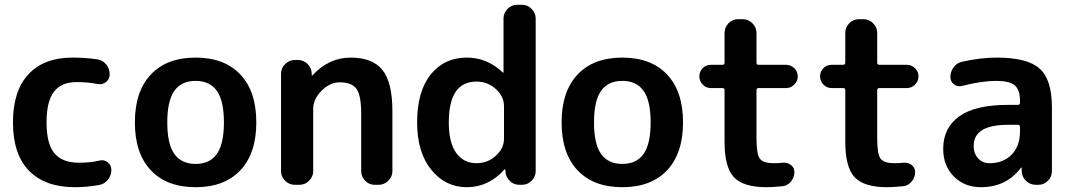

<svg xmlns="http://www.w3.org/2000/svg" viewBox="-20 -770 4467 800"><path d="M292 10Q168 10 101 -58.5Q34 -127 34 -260Q34 -391 98.5 -460.5Q163 -530 282 -530Q335 -530 384 -523Q407 -520 422 -502Q437 -484 437 -460Q437 -440 421.5 -428Q406 -416 386 -420Q347 -428 299 -428Q236 -428 205 -388Q174 -348 174 -260Q174 -170 207 -131Q240 -92 309 -92Q358 -92 394 -101Q413 -106 428.5 -94Q444 -82 444 -63Q444 -39 429.5 -21Q415 -3 392 1Q341 10 292 10Z M883.5 -391.5Q854 -433 795 -433Q736 -433 706.5 -391.5Q677 -350 677 -260Q677 -170 706.5 -128.5Q736 -87 795 -87Q854 -87 883.5 -128.5Q913 -170 913 -260Q913 -350 883.5 -391.5ZM981.5 -60.5Q915 10 795 10Q675 10 608.5 -60.5Q542 -131 542 -260Q542 -389 608.5 -459.5Q675 -530 795 -530Q915 -530 981.5 -459.5Q1048 -389 1048 -260Q1048 -131 981.5 -60.5Z M1208 0Q1185 0 1168 -17Q1151 -34 1151 -57V-463Q1151 -486 1168 -503Q1185 -520 1208 -520H1221Q1245 -520 1261.5 -503.5Q1278 -487 1279 -463V-456Q1279 -455 1280 -455Q1281 -455 1282 -456Q1350 -530 1441 -530Q1532 -530 1573.5 -478.5Q1615 -427 1615 -307V-57Q1615 -34 1598 -17Q1581 0 1558 0H1541Q1518 0 1501.5 -17Q1485 -34 1485 -57V-297Q1485 -372 1465.5 -399.5Q1446 -427 1396 -427Q1355 -427 1320 -392Q1285 -357 1285 -317V-57Q1285 -34 1268 -17Q1251 0 1228 0Z M1965 -430Q1850 -430 1850 -260Q1850 -175 1881 -132.5Q1912 -90 1965 -90Q2012 -90 2046 -121Q2080 -152 2080 -192V-328Q2080 -368 2046 -399Q2012 -430 1965 -430ZM1925 10Q1836 10 1777 -62.5Q1718 -135 1718 -260Q1718 -389 1774.5 -459.5Q1831 -530 1925 -530Q2010 -530 2075 -468Q2076 -467 2077 -467Q2078 -467 2078 -468V-693Q2078 -716 2095 -733Q2112 -750 2135 -750H2155Q2178 -750 2195 -733Q2212 -716 2212 -693V-57Q2212 -34 2195 -17Q2178 0 2155 0H2144Q2120 0 2103.5 -16.5Q2087 -33 2086 -57L2085 -64Q2085 -65 2084 -65Q2083 -65 2082 -64Q2016 10 1925 10Z M2661.5 -391.5Q2632 -433 2573 -433Q2514 -433 2484.5 -391.5Q2455 -350 2455 -260Q2455 -170 2484.5 -128.5Q2514 -87 2573 -87Q2632 -87 2661.5 -128.5Q2691 -170 2691 -260Q2691 -350 2661.5 -391.5ZM2759.5 -60.5Q2693 10 2573 10Q2453 10 2386.5 -60.5Q2320 -131 2320 -260Q2320 -389 2386.5 -459.5Q2453 -530 2573 -530Q2693 -530 2759.5 -459.5Q2826 -389 2826 -260Q2826 -131 2759.5 -60.5Z M2942 -403Q2922 -403 2908 -417.5Q2894 -432 2894 -452Q2894 -472 2908 -486Q2922 -500 2942 -500H2990Q2999 -500 2999 -509V-633Q2999 -656 3015.5 -673Q3032 -690 3055 -690H3075Q3098 -690 3115 -673Q3132 -656 3132 -633V-509Q3132 -500 3141 -500H3255Q3275 -500 3289.5 -486Q3304 -472 3304 -452Q3304 -432 3289.5 -417.5Q3275 -403 3255 -403H3141Q3132 -403 3132 -395V-193Q3132 -128 3146 -109Q3160 -90 3204 -90Q3228 -90 3240 -92Q3260 -94 3275 -83Q3290 -72 3290 -53Q3290 -31 3275.5 -13.5Q3261 4 3240 6Q3196 10 3174 10Q3077 10 3038 -31.5Q2999 -73 2999 -180V-395Q2999 -403 2990 -403Z M3445 -403Q3425 -403 3411 -417.5Q3397 -432 3397 -452Q3397 -472 3411 -486Q3425 -500 3445 -500H3493Q3502 -500 3502 -509V-633Q3502 -656 3518.5 -673Q3535 -690 3558 -690H3578Q3601 -690 3618 -673Q3635 -656 3635 -633V-509Q3635 -500 3644 -500H3758Q3778 -500 3792.5 -486Q3807 -472 3807 -452Q3807 -432 3792.5 -417.5Q3778 -403 3758 -403H3644Q3635 -403 3635 -395V-193Q3635 -128 3649 -109Q3663 -90 3707 -90Q3731 -90 3743 -92Q3763 -94 3778 -83Q3793 -72 3793 -53Q3793 -31 3778.5 -13.5Q3764 4 3743 6Q3699 10 3677 10Q3580 10 3541 -31.5Q3502 -73 3502 -180V-395Q3502 -403 3493 -403Z M4180 -250Q4037 -250 4037 -162Q4037 -130 4055.5 -110Q4074 -90 4103 -90Q4160 -90 4195 -125.5Q4230 -161 4230 -223V-241Q4230 -250 4221 -250ZM4067 10Q3999 10 3954.5 -34.5Q3910 -79 3910 -150Q3910 -237 3976.5 -285Q4043 -333 4180 -333H4221Q4230 -333 4230 -342V-350Q4230 -396 4208 -414.5Q4186 -433 4130 -433Q4072 -433 3988 -412Q3970 -407 3955 -418.5Q3940 -430 3940 -449Q3940 -472 3954 -490.5Q3968 -509 3990 -513Q4066 -530 4133 -530Q4261 -530 4312 -484Q4363 -438 4363 -323V-57Q4363 -34 4346.5 -17Q4330 0 4307 0H4296Q4272 0 4255 -16.5Q4238 -33 4237 -57V-71Q4237 -72 4236 -72Q4234 -72 4234 -71Q4173 10 4067 10Z"/></svg>

Font: Rounded Mplus 1c Bold
Style: Bold
Weight: 700
Version: Version 1.059.20150529